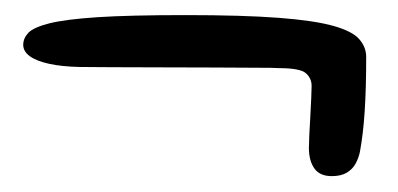

<svg xmlns="http://www.w3.org/2000/svg" viewBox="-20 -360 514 248"><path d="M408.5 -132.5Q393 -132.5 386 -142.5Q379 -152.5 379 -169Q379 -174.5 379.5 -185.2Q380 -196 380.8 -209Q381.5 -222 382 -233Q382.5 -244 382.5 -249Q382.5 -259 375 -265.5Q367.5 -272 340 -272Q335 -272.5 311.2 -272.5Q287.5 -272.5 254.2 -272.8Q221 -273 186 -273Q151 -273 123 -273.2Q95 -273.5 82.5 -273.5Q60 -274 43.8 -277.5Q27.5 -281 18.8 -287.2Q10 -293.5 10 -302Q10 -310.5 16.5 -317.5Q23 -324.5 43.5 -329.8Q64 -335 106 -337.8Q148 -340.5 219.5 -340.5Q293.5 -340.5 339.8 -337Q386 -333.5 410.8 -326.5Q435.5 -319.5 444.2 -309.2Q453 -299 453 -286.5Q453 -266 452.5 -248.2Q452 -230.5 451 -215.5Q450 -200.5 448.5 -188Q447 -175.5 445 -164.5Q443.5 -156.5 439.5 -149Q435.5 -141.5 428 -137Q420.5 -132.5 408.5 -132.5Z"/></svg>

Font: Gluten Thin Light
Style: Regular
Weight: 300
Version: Version 1.300